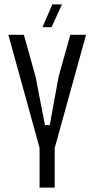

<svg xmlns="http://www.w3.org/2000/svg" viewBox="-20 -856 430 876"><path d="M229.5 0H160.6V-181.2L18.1 -697.3H88.9L142.6 -504.9L185.1 -285.2H207L247.1 -504.9L300.8 -697.3H372.6L229.5 -180.2ZM215.3 -731.9H173.8L218.8 -835.9H262.7Z"/></svg>

Font: Agdasima
Style: Regular
Weight: 400
Width: 3
Designer: The DocRepair Project, Patric King
Foundry: Google
Version: Version 2.002